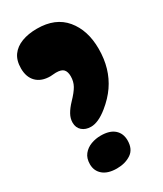

<svg xmlns="http://www.w3.org/2000/svg" viewBox="-190 -813 760 896"><g transform="rotate(-30 190.0 -365.0)"><path d="M167 -741Q266 -741 318 -678.5Q370 -616 370 -516Q370 -462 356.5 -416Q343 -370 316.5 -331.5Q290 -293 248 -259Q222 -238 199.5 -228Q177 -218 158 -218Q129 -218 110.5 -234Q92 -250 92 -278Q92 -300 104 -321.5Q116 -343 138 -366Q168 -397 180.5 -419.5Q193 -442 193 -470Q193 -494 182 -506.5Q171 -519 141 -519Q134 -519 125.5 -518Q117 -517 111 -517Q63 -517 36.5 -543.5Q10 -570 10 -617Q10 -660 29.5 -687Q49 -714 84.5 -727.5Q120 -741 167 -741ZM65 -69Q65 -101 81 -121Q97 -141 122 -150.5Q147 -160 175 -160Q223 -160 248 -138Q273 -116 273 -78Q273 -31 241.5 -10Q210 11 165 11Q117 11 91 -11Q65 -33 65 -69Z"/></g></svg>

Font: DynaPuff Condensed SemiBold
Style: Regular
Weight: 600
Width: 3
Designer: Toshi Omagari, Jennifer Daniel
Foundry: Google Fonts
Version: Version 2.000